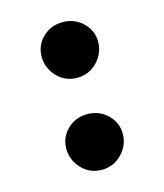

<svg xmlns="http://www.w3.org/2000/svg" viewBox="-82 -549 532 622"><g transform="rotate(-15 183.5 -237.5)"><path d="M90.3 -85.9Q90.3 -123.5 117.4 -150.1Q144.5 -176.8 184.6 -176.8Q224.6 -176.8 252.2 -150.1Q279.8 -123.5 279.8 -85.9Q279.8 -47.9 252.2 -19Q224.6 9.8 184.6 9.8Q144.5 9.8 117.4 -19Q90.3 -47.9 90.3 -85.9ZM90.3 -394.5Q90.3 -432.1 117.4 -458.7Q144.5 -485.4 184.6 -485.4Q224.6 -485.4 252.2 -458.7Q279.8 -432.1 279.8 -394.5Q279.8 -356.4 252.2 -327.6Q224.6 -298.8 184.6 -298.8Q144.5 -298.8 117.4 -327.6Q90.3 -356.4 90.3 -394.5Z"/></g></svg>

Font: Gelasio
Style: Regular
Weight: 400
Designer: Eben Sorkin
Foundry: Eben Sorkin
Version: Version 1.008